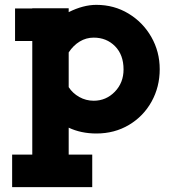

<svg xmlns="http://www.w3.org/2000/svg" viewBox="-20 -541 708 791"><path d="M638 -256Q638 -183 604.5 -122.5Q571 -62 511.5 -26.5Q452 9 377 9Q314 9 263 -15V96H360V230H30V96H113V-372H42V-506H113V-507H263V-491Q323 -521 377 -521Q450 -521 509.5 -485Q569 -449 603.5 -388.5Q638 -328 638 -256ZM489 -255Q489 -315 454 -350.5Q419 -386 366 -386Q335 -386 308.5 -370Q282 -354 263 -325V-182Q279 -157 306.5 -141.5Q334 -126 366 -126Q417 -126 453 -163Q489 -200 489 -255Z"/></svg>

Font: Arvo
Style: Bold
Weight: 700
Designer: Anton Koovit (Cyrillic Expansion: Cyreal)
Foundry: Anton Koovit, Yassin Baggar
Version: Version 3.000